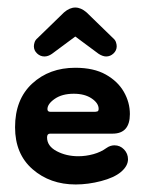

<svg xmlns="http://www.w3.org/2000/svg" viewBox="-20 -480 385 510"><path d="M181 10Q113 10 66.5 -30.5Q20 -71 20 -142Q20 -216 65.5 -258Q111 -300 180 -300Q229 -300 261 -282Q293 -264 309 -236Q325 -208 325 -177Q325 -125 279 -125H113Q105 -125 105 -115Q105 -92 130.5 -78.5Q156 -65 188 -65Q208 -65 228 -70.5Q248 -76 263 -87Q273 -94 284 -94Q299 -94 309.5 -83Q320 -72 320 -57Q320 -39 301 -23Q283 -8 248.5 1Q214 10 181 10ZM233 -183Q235 -183 238.5 -184Q242 -185 242 -191Q242 -206 223.5 -218.5Q205 -231 176 -231Q145 -231 125.5 -217.5Q106 -204 106 -190Q106 -183 114 -183ZM70 -357Q70 -362 72 -368Q74 -374 80 -379L150 -447Q165 -460 180 -460Q195 -460 210 -447L280 -379Q286 -374 288 -368Q290 -362 290 -357Q290 -346 281.5 -338Q273 -330 262 -330Q253 -330 242 -337L180 -383L118 -337Q108 -330 98 -330Q87 -330 78.5 -338Q70 -346 70 -357Z"/></svg>

Font: Dongle
Style: Bold
Weight: 700
Designer: Yanghee Ryu
Foundry: Yanghee Ryu
Version: Version 2.000